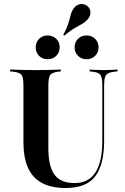

<svg xmlns="http://www.w3.org/2000/svg" viewBox="-20 -913 614 944"><path d="M95.2 -369.4V-492.7Q95.2 -518.5 91.5 -532.3Q87.9 -546 77 -552Q66.1 -558.1 45.2 -560.5L29.8 -562.1V-571Q41.9 -571 59.3 -570.2Q76.6 -569.4 98.8 -569Q121 -568.5 146 -568.5H156.5H166.9Q191.9 -568.5 212.9 -569Q233.9 -569.4 250.8 -570.2Q267.7 -571 279 -571V-562.1L265.3 -560.5Q235.5 -556.5 226.6 -544Q217.7 -531.5 217.7 -492.7V-369.4ZM303.2 11.3Q232.3 11.3 186.3 -13.3Q140.3 -37.9 117.7 -87.9Q95.2 -137.9 95.2 -215.3V-369.4H217.7V-185.5Q217.7 -95.2 248 -54Q278.2 -12.9 346.8 -12.9Q415.3 -12.9 449.2 -65.3Q483.1 -117.7 483.1 -221V-369.4H491.9V-220.2Q491.9 -104 448.4 -46.4Q404.8 11.3 303.2 11.3ZM483.1 -369.4V-492.7Q483.1 -531.5 474.2 -544.4Q465.3 -557.3 434.7 -560.5L421 -562.1V-571Q431.5 -570.2 448.8 -569.4Q466.1 -568.5 487.1 -568.5Q502.4 -568.5 515.7 -569Q529 -569.4 540.3 -570.2Q551.6 -571 558.1 -571V-562.1L541.9 -560.5Q521.8 -558.1 510.9 -552Q500 -546 496 -532.3Q491.9 -518.5 491.9 -492.7V-369.4ZM214.5 -621.8Q188.7 -621.8 172.2 -638.3Q155.6 -654.8 155.6 -680.6Q155.6 -705.6 172.6 -722.2Q189.5 -738.7 213.7 -738.7Q239.5 -738.7 256.5 -722.2Q273.4 -705.6 273.4 -680.6Q273.4 -654.8 256.5 -638.3Q239.5 -621.8 214.5 -621.8ZM405.6 -621.8Q380.6 -621.8 363.7 -638.3Q346.8 -654.8 346.8 -680.6Q346.8 -705.6 363.7 -722.2Q380.6 -738.7 404.8 -738.7Q430.6 -738.7 447.6 -722.2Q464.5 -705.6 464.5 -680.6Q464.5 -654.8 447.6 -638.3Q430.6 -621.8 405.6 -621.8ZM296 -737.9 291.1 -741.9Q310.5 -778.2 317.3 -802.4Q324.2 -826.6 328.6 -843.1Q333.1 -859.7 343.5 -873.4Q356.5 -890.3 375.8 -892.7Q395.2 -895.2 409.7 -883.1Q423.4 -871.8 424.6 -853.6Q425.8 -835.5 412.1 -819.4Q400 -804.8 385.1 -796.4Q370.2 -787.9 348.8 -775.8Q327.4 -763.7 296 -737.9Z"/></svg>

Font: Playfair 144pt SemiCondensed
Style: Bold
Weight: 700
Width: 4
Designer: Claus Eggers Sørensen
Foundry: Claus Eggers Sørensen
Version: Version 2.203